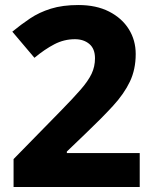

<svg xmlns="http://www.w3.org/2000/svg" viewBox="-20 -744 612 764"><path d="M536 0H34V-111L221 -302Q271 -353 301 -387.5Q331 -422 344.5 -450.5Q358 -479 358 -512Q358 -550 335.5 -569Q313 -588 278 -588Q235 -588 196.5 -568Q158 -548 117 -514L29 -618Q63 -646 99.5 -670.5Q136 -695 182.5 -709.5Q229 -724 292 -724Q363 -724 414 -698Q465 -672 492.5 -628Q520 -584 520 -529Q520 -468 497 -419.5Q474 -371 429.5 -322.5Q385 -274 320 -212L246 -141V-135H536Z"/></svg>

Font: Noto Sans Sinhala ExtraBold
Style: Regular
Weight: 800
Designer: Jelle Bosma - Monotype Design Team
Foundry: Monotype Imaging Inc.
Version: Version 2.006; ttfautohint (v1.8.4.7-5d5b)